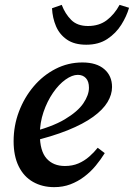

<svg xmlns="http://www.w3.org/2000/svg" viewBox="-20 -756 551 790"><path d="M203 14Q154 14 116 -7.5Q78 -29 57 -71.5Q36 -114 36 -175Q36 -239 58 -297Q80 -355 118.5 -400.5Q157 -446 208.5 -472.5Q260 -499 319 -499Q377 -499 409 -471.5Q441 -444 441 -398Q441 -367 422.5 -336Q404 -305 363.5 -275.5Q323 -246 258.5 -220Q194 -194 101 -172L99 -210Q193 -233 246.5 -265Q300 -297 323 -331Q346 -365 346 -395Q346 -421 333.5 -434.5Q321 -448 300 -448Q277 -448 249.5 -428.5Q222 -409 198 -374Q174 -339 159 -295Q144 -251 144 -203Q144 -135 171.5 -104Q199 -73 247 -73Q278 -73 302.5 -83.5Q327 -94 347 -111.5Q367 -129 382 -148L411 -126Q395 -100 374 -74.5Q353 -49 326.5 -29Q300 -9 269.5 2.5Q239 14 203 14ZM335 -572Q286 -572 255.5 -593Q225 -614 210.5 -648Q196 -682 194 -722L234 -736Q248 -699 273 -674Q298 -649 342 -649Q388 -649 419.5 -673Q451 -697 472 -736L511 -724Q501 -689 479 -654Q457 -619 421.5 -595.5Q386 -572 335 -572Z"/></svg>

Font: Source Serif 4 18pt SemiBold
Style: Italic
Weight: 600
Italic angle: -12°
Designer: Frank Grießhammer
Foundry: Adobe Systems Incorporated
Version: Version 4.004;hotconv 1.0.116;makeotfexe 2.5.65601